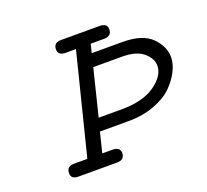

<svg xmlns="http://www.w3.org/2000/svg" viewBox="-108 -742 942 873"><g transform="rotate(-20 362.5 -305.5)"><path d="M95.2 -28.8Q95.2 -61 128.9 -62H195.8L317.9 -548.8H268.1Q231.9 -548.8 231.9 -578.1Q231.9 -611.3 269 -610.8H455.1Q491.2 -610.8 491.2 -582Q491.2 -549.8 456.1 -548.8H389.2L378.9 -506.8H527.8Q624 -506.8 668 -462.9Q711.9 -418.9 711.9 -366.2Q711.9 -336.4 695.1 -301.8Q678.2 -267.1 646 -234.6Q613.8 -202.1 557.4 -180.7Q501 -159.2 431.2 -159.2H292L268.1 -62H317.9Q354 -62 354 -33.2Q354 0 316.9 0H129.9Q95.2 0 95.2 -28.8ZM308.1 -220.2H418.9Q522.9 -220.2 581.5 -261.7Q640.1 -303.2 640.1 -352.1Q640.1 -386.2 606 -415.5Q571.8 -444.8 502 -444.8H363.8Z"/></g></svg>

Font: CMU Typewriter Text Variable Width
Style: Italic
Weight: 500
Italic angle: -14.04°
Version: Version 0.7.0